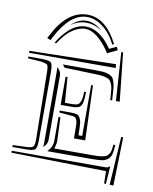

<svg xmlns="http://www.w3.org/2000/svg" viewBox="-84 -793 701 877"><g transform="rotate(10 266.5 -354.5)"><path d="M181.6 -668.9Q214.8 -700.7 251.5 -700.7Q289.6 -700.7 324.2 -668.9Q289.1 -691.9 252 -691.9Q215.3 -691.9 181.6 -668.9ZM407.7 -607.9 414.6 -592.8 368.7 -570.8 360.8 -583Q335.4 -620.1 307.1 -641.8Q278.8 -663.6 252 -663.6Q226.6 -663.6 197 -645.3Q167.5 -627 139.6 -585.9L131.8 -574.7L125 -577.1L134.3 -592.3Q190.4 -674.3 252 -674.3Q318.4 -674.3 374.5 -592.3ZM393.1 -617.7 385.7 -613.8Q360.8 -663.6 325 -690.9Q289.1 -718.3 251.5 -718.3Q173.8 -718.3 112.3 -601.1L104.5 -585.4L87.9 -591.8L97.2 -609.4Q159.7 -729 251.5 -729Q336.9 -729 393.1 -617.7ZM210 -432.6 218.8 -314.5H252.4Q270 -314.9 277.8 -318.4Q285.6 -321.8 291 -335.9Q296.4 -350.1 296.4 -379.9L305.2 -379.4Q304.7 -328.6 294.9 -315.2Q285.2 -301.8 252.4 -301.8H201.2V-432.6ZM446.8 -362.8 432.1 -586.9 440.4 -587.9 464.4 -362.8ZM429.2 -362.8H420.4L419.4 -379.4Q418 -401.4 416.3 -414.3Q414.6 -427.2 409.7 -438Q404.8 -448.7 399.9 -453.4Q395 -458 382.8 -461.7Q370.6 -465.3 358.4 -466.3Q346.2 -467.3 323.2 -467.8L189.9 -472.2L179.2 -485.4H323.2Q348.6 -485.4 363.5 -484.4Q378.4 -483.4 390.9 -478.8Q403.3 -474.1 408.9 -468.8Q414.6 -463.4 419.2 -449.2Q423.8 -435.1 425.3 -421.1Q426.8 -407.2 428.2 -380.4ZM418.5 -528.8 419.4 -511.2H17.6V-520ZM201.2 -246.1H210L214.4 -135.3Q214.8 -127.9 210.4 -111.8L207.5 -100.6H376Q397.5 -100.6 408.2 -101.1Q418.9 -101.6 431.4 -103.8Q443.8 -106 449 -109.6Q454.1 -113.3 459.5 -120.8Q464.8 -128.4 466.8 -138.7Q468.8 -148.9 470.2 -164.6H479Q477.1 -135.3 473.1 -120.6Q469.2 -106 457.3 -96.7Q445.3 -87.4 428 -85.2Q410.6 -83 376 -83H179.2V-85Q201.2 -106.9 201.2 -135.3ZM252.4 -262.2 201.2 -266.6V-275.4H252.4Q271 -275.4 280.5 -272.7Q290 -270 296.1 -259Q302.2 -248 303.7 -230.7Q305.2 -213.4 305.2 -179.2H322.8V-415H331.1L339.8 -161.6H287.6V-179.2V-187Q287.6 -214.8 286.9 -227.8Q286.1 -240.7 282 -249.3Q277.8 -257.8 272 -259.5Q266.1 -261.2 252.4 -262.2ZM467.3 18.1 459 17.1 458 -39.6 17.6 -47.9V-56.6H446.3Q457.5 -56.6 462.6 -58.3Q467.8 -60.1 472.7 -65.4H473.1ZM484.9 18.6 499 -205.6H508.3L502.4 19.5ZM17.6 -485.4V-493.7H78.6Q114.3 -493.7 122.8 -485.4Q131.3 -477.1 131.3 -441.4V-127Q131.3 -91.3 122.8 -82.8Q114.3 -74.2 78.6 -74.2H17.6V-83L80.6 -85.4Q105.5 -86.4 111.8 -93.5Q118.2 -100.6 118.2 -126L113.8 -441.4Q113.3 -466.3 108.4 -471.7Q103.5 -477.1 78.6 -481ZM174.8 -135.3Q174.8 -117.2 160.6 -103L156.2 -98.6Q157.2 -105 157.2 -127V-441.4Q157.2 -461.9 156.2 -469.2L160.6 -464.8Q174.8 -450.7 174.8 -432.6Z"/></g></svg>

Font: FoglihtenNo03
Style: Regular
Weight: 500
Version: Version 0.59